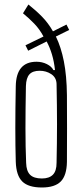

<svg xmlns="http://www.w3.org/2000/svg" viewBox="-20 -825 372 852"><path d="M166 7Q106 7 79 -19.5Q52 -46 50 -107Q48 -175 48 -256.5Q48 -338 50 -443Q52 -551 142 -551Q167 -551 188 -540.5Q209 -530 217 -514H224Q220 -552 210.5 -583.5Q201 -615 187 -641L105 -600L93 -624L173 -663Q156 -695 132.5 -719.5Q109 -744 82 -766L106 -805Q139 -779 166.5 -751Q194 -723 215 -686L275 -716L287 -692L228 -663Q251 -616 263.5 -552.5Q276 -489 277 -403Q278 -255 277 -107Q276 -46 249.5 -19.5Q223 7 166 7ZM166 -33Q198 -33 214.5 -49.5Q231 -66 231 -102Q233 -192 233 -273.5Q233 -355 231 -453Q230 -481 207.5 -496Q185 -511 156 -511Q125 -511 110.5 -495Q96 -479 95 -443Q93 -338 93 -255.5Q93 -173 96 -102Q97 -66 113.5 -49.5Q130 -33 166 -33Z"/></svg>

Font: Big Shoulders Display Light
Style: Regular
Weight: 300
Designer: Patric King
Foundry: XO Type Co
Version: Version 1.000; ttfautohint (v1.8.2)